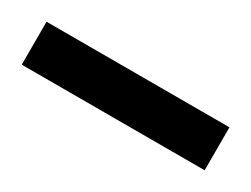

<svg xmlns="http://www.w3.org/2000/svg" viewBox="-25 -789 314 240"><g transform="rotate(30 132.0 -669.0)"><path d="M0 -638V-700H264V-638Z"/></g></svg>

Font: Archivo SemiCondensed
Style: Regular
Weight: 400
Width: 4
Designer: Hector Gatti
Foundry: Omnibus-Type
Version: Version 2.001